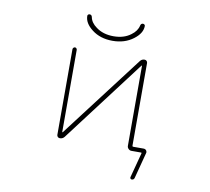

<svg xmlns="http://www.w3.org/2000/svg" viewBox="-92 -845 1184 1085"><g transform="rotate(10 500.0 -303.0)"><path d="M731.4 135.7Q727.5 135.7 724.6 132.3Q721.7 128.9 722.7 124L760.7 -19.5Q761.7 -23.4 757.8 -23.4H702.1Q692.4 -23.4 685.1 -30.8Q677.7 -38.1 677.7 -47.9V-506.8Q677.7 -507.8 676.8 -508.3Q675.8 -508.8 674.8 -507.8L317.4 -36.1Q307.6 -23.4 291 -23.4Q284.2 -23.4 279.3 -28.3Q274.4 -33.2 274.4 -40V-531.2Q274.4 -536.1 278.3 -540Q282.2 -543.9 287.1 -543.9Q292 -543.9 295.4 -540Q298.8 -536.1 298.8 -531.2V-60.5Q298.8 -59.6 299.8 -59.1Q300.8 -58.6 301.8 -59.6L660.2 -530.3Q669.9 -543.9 686.5 -543.9Q693.4 -543.9 698.2 -539.1Q703.1 -534.2 703.1 -527.3V-52.7Q703.1 -47.9 708 -47.9H767.6Q777.3 -47.9 783.2 -41Q787.1 -35.2 787.1 -29.3Q787.1 -27.3 786.1 -24.4L747.1 124Q744.1 135.7 731.4 135.7ZM370.1 -654.3Q324.2 -689.5 324.2 -731.4Q324.2 -735.4 327.1 -738.3Q330.1 -742.2 335.9 -742.2Q347.7 -742.2 350.6 -729.5Q356.4 -697.3 389.6 -673.8Q429.7 -643.6 489.7 -643.6Q549.8 -643.6 588.9 -673.8Q621.1 -697.3 627.9 -729.5Q630.9 -742.2 642.6 -742.2Q647.5 -742.2 651.4 -738.3Q654.3 -735.4 654.3 -731.4Q654.3 -689.5 607.4 -654.3Q558.6 -617.2 488.3 -617.2Q418 -617.2 370.1 -654.3Z"/></g></svg>

Font: Rounded-X Mgen+ 1m thin
Style: Regular
Weight: 100
Designer: [Source Han Sans]
Ryoko NISHIZUKA  (kana & ideographs); Paul D. Hunt (Latin, Greek & Cyrillic); Wenlong ZHANG  (bopomofo
Version: Version 1.059.20150602